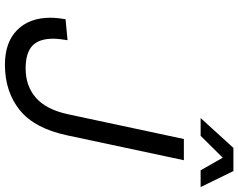

<svg xmlns="http://www.w3.org/2000/svg" viewBox="-114 -837 967 779"><g transform="rotate(90 369.5 -447.5)"><path d="M242 16Q152 16 102 -33.5Q52 -83 52 -168Q52 -185 54 -202.5Q56 -220 58 -230L143 -238Q141 -226 139 -209Q137 -192 137 -180Q137 -122 166 -95Q195 -68 258 -68Q329 -68 377 -110Q425 -152 444 -242L544 -710H630L529 -236Q501 -104 426.5 -44Q352 16 242 16ZM459 -778 580 -911H674L739 -778H671L614 -878H630L531 -778Z"/></g></svg>

Font: Geist Mono
Style: Italic
Weight: 400
Italic angle: -12°
Monospace: yes
Designer: Basement.studio, Andrés Briganti, Mateo Zaragoza
Foundry: Basement.studio, Vercel, Andrés Briganti, Guido Ferreyra, Mateo Zaragoza
Version: Version 1.500